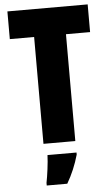

<svg xmlns="http://www.w3.org/2000/svg" viewBox="-62 -754 583 1015"><g transform="rotate(-5 230.0 -246.5)"><path d="M315 0V-567H443V-714H17V-567H146V0ZM316 72V61H162C161 101 151 173 144 207V221H253C280 175 301 125 316 72Z"/></g></svg>

Font: Noto Sans Hebrew ExtraCondensed Black
Style: Regular
Weight: 900
Width: 2
Designer: Monotype Design Team
Foundry: Monotype Imaging Inc.
Version: Version 2.004